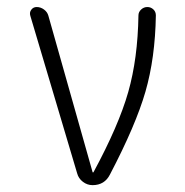

<svg xmlns="http://www.w3.org/2000/svg" viewBox="-20 -540 540 560"><path d="M205.1 -34.2 68.4 -494.1Q65.4 -503.9 71.3 -511.7Q77.1 -519.5 86.9 -519.5Q98.6 -519.5 108.4 -512.2Q118.2 -504.9 121.1 -494.1L250 -38.1Q250 -37.1 251 -37.1Q252.9 -37.1 252.9 -38.1Q326.2 -173.8 354 -271.5Q381.8 -369.1 383.8 -495.1Q383.8 -504.9 391.6 -512.2Q399.4 -519.5 409.7 -519.5Q419.9 -519.5 427.2 -512.7Q434.6 -505.9 434.6 -495.1Q432.6 -371.1 404.3 -272.9Q376 -174.8 300.8 -31.2Q285.2 0 250 0Q234.4 0 221.7 -9.8Q209 -19.5 205.1 -34.2Z"/></svg>

Font: Rounded-X Mgen+ 1m light
Style: Regular
Weight: 200
Designer: [Source Han Sans]
Ryoko NISHIZUKA  (kana & ideographs); Paul D. Hunt (Latin, Greek & Cyrillic); Wenlong ZHANG  (bopomofo
Version: Version 1.059.20150602